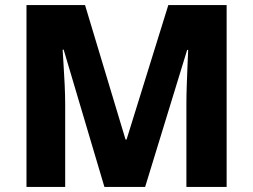

<svg xmlns="http://www.w3.org/2000/svg" viewBox="-20 -734 994 754"><path d="M390 0 230 -539H226Q227 -519 229.5 -481.5Q232 -444 234 -401Q236 -358 236 -322V0H84V-714H314L473 -186H477L641 -714H870V0H712V-326Q712 -360 713.5 -401.5Q715 -443 716.5 -480.5Q718 -518 719 -538H715L550 0Z"/></svg>

Font: Noto Sans Sinhala UI ExtraBold
Style: Regular
Weight: 800
Designer: Jelle Bosma - Monotype Design Team
Foundry: Monotype Imaging Inc.
Version: Version 2.006; ttfautohint (v1.8.4.7-5d5b)